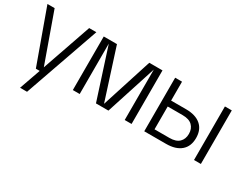

<svg xmlns="http://www.w3.org/2000/svg" viewBox="-82 -941 1980 1574"><g transform="rotate(30 907.5 -153.5)"><path d="M159 200 235 -16 238 -25 405 -507H473L225 200ZM193 0 10 -507H78L248 -31H265L267 0Z M543 0V-507H668L821 -30L974 -507H1099V0H1034V-477L880 0H762L608 -477V0Z M1219 0V-507H1284V-328H1425Q1516 -328 1565.5 -285.5Q1615 -243 1615 -164Q1615 -85 1565.5 -42.5Q1516 0 1425 0ZM1284 -56H1425Q1487 -56 1517 -85.5Q1547 -115 1547 -164Q1547 -213 1517 -242.5Q1487 -272 1425 -272H1284ZM1690 0V-507H1755V0Z"/></g></svg>

Font: TikTok Sans Light
Style: Regular
Weight: 300
Version: Version 4.000